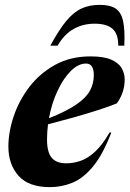

<svg xmlns="http://www.w3.org/2000/svg" viewBox="-20 -757 533 790"><path d="M438 -211.5Q402.5 -119.5 362 -71Q321.5 -22.5 277.2 -4.8Q233 13 185.5 13Q97.5 13 56 -34Q14.5 -81 14.5 -154Q14.5 -214 36.5 -279Q58.5 -344 101.2 -399.8Q144 -455.5 207 -490.2Q270 -525 352 -525Q407 -525 437.8 -511.5Q468.5 -498 480.8 -476.2Q493 -454.5 493 -430.5Q493 -375.5 460.5 -331.5Q429.5 -319 383.2 -304Q337 -289 283.5 -274Q230 -259 177.5 -245.5Q173.5 -213.5 173.5 -182.5Q173.5 -131.5 192.5 -108.2Q211.5 -85 252.5 -85Q281.5 -85 311 -95Q340.5 -105 370.5 -132.2Q400.5 -159.5 431 -212ZM334 -495.5Q302 -495.5 271.2 -464.8Q240.5 -434 216.5 -382.8Q192.5 -331.5 181.5 -270.5Q256.5 -300.5 296.2 -328.5Q336 -356.5 351 -385.5Q366 -414.5 366 -447.5Q366 -495.5 334 -495.5ZM369 -659.5Q322 -659.5 283.2 -638Q244.5 -616.5 217 -569H187Q222 -633.5 252 -670Q282 -706.5 314.8 -721.8Q347.5 -737 390.5 -737Q432.5 -737 455.5 -722Q478.5 -707 486.5 -670.2Q494.5 -633.5 491.5 -569H466.5Q467 -617 443.2 -638.2Q419.5 -659.5 369 -659.5Z"/></svg>

Font: Newsreader Display
Style: Bold Italic
Weight: 700
Italic angle: -17°
Designer: Hugues Gentile
Foundry: Production Type
Version: Version 1.001